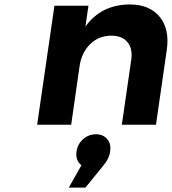

<svg xmlns="http://www.w3.org/2000/svg" viewBox="-20 -564 777 868"><path d="M147.9 0 226.1 -538.1H379.9L366.2 -443.8Q436.5 -542.5 565.9 -543.9Q656.2 -543.9 701.9 -488Q747.6 -432.1 733.9 -337.9L685.1 0H530.8L573.2 -293Q580.6 -343.8 556.4 -373.3Q532.2 -402.8 482.9 -402.8Q425.8 -402.3 387.2 -364Q348.6 -325.7 339.8 -265.1L301.8 0ZM291 284.2 348.1 183.1Q319.8 160.6 326.2 121.1Q330.6 87.4 355.7 65.2Q380.9 43 414.1 43Q445.3 43 464.1 64Q482.9 85 478 120.1Q474.1 152.8 448.2 183.1L366.2 284.2Z"/></svg>

Font: Trueno SemiBold
Style: Italic
Weight: 600
Designer: Julieta Ulanovsky
Foundry: Julieta Ulanovsky
Version: Version 3.001b | FøM Fix